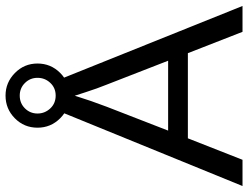

<svg xmlns="http://www.w3.org/2000/svg" viewBox="-123 -790 913 707"><g transform="rotate(-90 333.5 -436.5)"><path d="M569.8 0H665L388.7 -688H282.7L2 0H98.6L177.7 -201.2H491.2ZM334.5 -617.7 347.7 -577.1C356.8 -548.8 365.9 -523.4 375 -501L463.4 -273.9H206.1L293.9 -500C309.9 -542.3 321.9 -577 330.1 -604ZM453.1 -754.9C453.1 -787.4 441.5 -815.2 418.2 -838.1C394.9 -861.1 367.2 -872.6 335 -872.6C302.4 -872.6 274.6 -861.2 251.5 -838.4C228.4 -815.6 216.8 -787.8 216.8 -754.9C216.8 -722.3 228.4 -694.5 251.5 -671.4C274.6 -648.3 302.4 -636.7 335 -636.7C367.5 -636.7 395.3 -648.3 418.5 -671.4C441.6 -694.5 453.1 -722.3 453.1 -754.9ZM400.4 -754.9C400.4 -736.7 394.2 -720.9 381.8 -707.8C369.5 -694.6 353.8 -688 335 -688C315.8 -688 300 -694.7 287.6 -708C275.2 -721.4 269 -737 269 -754.9C269 -773.1 275.4 -788.6 288.1 -801.3C300.8 -814 316.4 -820.3 335 -820.3C353.2 -820.3 368.7 -814 381.3 -801.3C394 -788.6 400.4 -773.1 400.4 -754.9Z"/></g></svg>

Font: Arimo
Style: Regular
Weight: 400
Designer: Steve Matteson
Foundry: Monotype Imaging Inc.
Version: Version 1.32